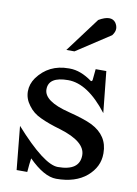

<svg xmlns="http://www.w3.org/2000/svg" viewBox="-87 -822 634 888"><g transform="rotate(10 230.0 -378.0)"><path d="M183 -586H221L380 -690Q393 -707 393 -722Q393 -737 383 -751Q372 -765 353 -765Q333 -765 304 -748ZM238 -46Q173 -46 33 -203L53 1H103Q106 -39 110 -64Q183 9 240 9Q330 9 383 -36Q435 -81 435 -143V-146Q435 -228 356 -268Q319 -286 244 -305Q124 -335 124 -391Q124 -450 216 -450Q308 -450 402 -328L382 -522H332L327 -471Q326 -464 320 -464Q265 -504 214 -504Q214 -504 213 -504Q211 -504 209 -504Q115 -504 62 -431Q41 -401 41 -367Q41 -332 64 -302Q86 -271 124 -254Q162 -236 218 -220Q340 -183 340 -119Q340 -46 238 -46Z"/></g></svg>

Font: Sawarabi Mincho
Style: Regular
Weight: 400
Version: Version 1.082; ttfautohint (v1.8.4.7-5d5b)